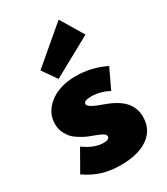

<svg xmlns="http://www.w3.org/2000/svg" viewBox="-192 -849 828 950"><g transform="rotate(-30 222.0 -374.0)"><path d="M211.4 14.5Q152.7 14.5 105.2 -0.5Q57.7 -15.5 13.2 -46.8L81.4 -166.4Q139.1 -123.6 192.7 -123.6Q225.9 -123.6 225.9 -141.8Q225.9 -150.5 215.5 -158Q205 -165.5 178.2 -175.5Q155 -183.6 139.3 -190.2Q123.6 -196.8 100.9 -210.2Q78.2 -223.6 64.3 -238.2Q50.5 -252.7 40 -275Q29.5 -297.3 29.5 -323.6Q29.5 -390.5 86.8 -434.8Q144.1 -479.1 236.4 -479.1Q325.5 -479.1 405.5 -439.5L352.3 -327.3Q304.5 -353.6 250.9 -353.6Q209.5 -353.6 209.5 -335Q209.5 -324.5 228 -313.6Q246.4 -302.7 290 -287.3Q359.1 -262.7 392 -226.6Q425 -190.5 425 -137.7Q425 -65.9 368.4 -25.7Q311.8 14.5 211.4 14.5ZM100 -590.5 303.6 -763.2 381.8 -632.7 156.8 -509.1Z"/></g></svg>

Font: Spartan MB Black
Style: Regular
Weight: 900
Designer: Matt Bailey, Mirko Velimirovic
Foundry: Matt Bailey
Version: Version 1.005